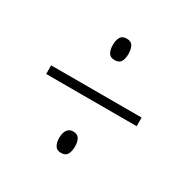

<svg xmlns="http://www.w3.org/2000/svg" viewBox="-109 -670 624 636"><g transform="rotate(30 202.5 -352.5)"><path d="M202 -489Q185 -489 178.5 -500.5Q172 -512 172 -530Q172 -548 178.5 -559.5Q185 -571 202 -571Q219 -571 225.5 -559.5Q232 -548 232 -529Q232 -511 225.5 -500Q219 -489 202 -489ZM29 -336V-369H375V-336ZM202 -134Q185 -134 178.5 -146Q172 -158 172 -174Q172 -193 179.5 -204.5Q187 -216 202 -216Q219 -216 225.5 -204.5Q232 -193 232 -176Q232 -157 225.5 -145.5Q219 -134 202 -134Z"/></g></svg>

Font: Noto Sans Arabic ExtCond ExtLt
Style: Regular
Weight: 200
Width: 2
Designer: Monotype Design Team, Nadine Chahine, Nizar Qandah and Khaled Hosny
Foundry: Monotype Imaging Inc.
Version: Version 2.012; ttfautohint (v1.8.4.7-5d5b)